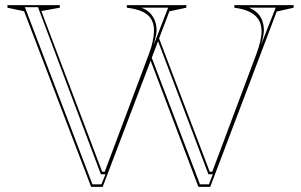

<svg xmlns="http://www.w3.org/2000/svg" viewBox="-20 -728 1173 748"><path d="M753 0 561 -507 595 -591 797 -59H807L979 -518Q989 -545 994 -567Q999 -589 999 -607Q999 -632 988 -650.5Q977 -669 954 -681Q931 -693 893 -698V-708H1124V-698L1058 -683L799 0ZM335 0 74 -684 9 -698V-708H213V-698L141 -685L378 -59H388L560 -517Q570 -543 575 -567Q580 -591 580 -609Q580 -648 555.5 -669.5Q531 -691 474 -698V-708H706V-698L640 -684L380 0ZM391 -49H373L128 -700H77L340 -10H375ZM578 -551 635 -698H531Q552 -690 564.5 -677Q577 -664 583.5 -647Q590 -630 590 -610Q590 -602 587 -587Q584 -572 578 -551ZM759 -10H794L809 -49H792L594 -572L569 -509ZM996 -551 1054 -698H950Q970 -690 983 -677Q996 -664 1002 -647Q1008 -630 1008 -610Q1008 -602 1005.5 -587Q1003 -572 996 -551Z"/></svg>

Font: Kalnia Glaze Thin Light
Style: Regular
Weight: 300
Version: Version 1.110